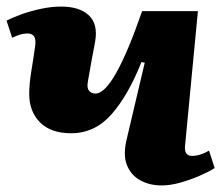

<svg xmlns="http://www.w3.org/2000/svg" viewBox="-23 -551 677 585"><path d="M-3 -488Q16 -498 44 -508Q72 -518 103.5 -524.5Q135 -531 163 -531Q219 -531 247.5 -504.5Q276 -478 267 -425Q262 -400 256 -366.5Q250 -333 245 -304Q241 -284 248 -275Q255 -266 268 -266Q323 -266 410 -517H580L541 -109Q537 -76 562 -76Q586 -76 614 -92L631 -39Q614 -28 586.5 -16Q559 -4 528 5Q497 14 469 14Q433 14 404.5 -1.5Q376 -17 363.5 -48.5Q351 -80 364 -131L418 -360L408 -362Q368 -261 317 -203Q266 -145 194 -145Q132 -145 99 -178Q66 -211 66 -265Q66 -295 72.5 -334.5Q79 -374 84 -410Q87 -431 81 -440Q75 -449 60 -449Q49 -449 38 -445.5Q27 -442 14 -436Z"/></svg>

Font: Literata 36pt ExtraBold
Style: Italic
Weight: 800
Italic angle: -2°
Designer: Latin by Veronika Burian and Jose Scaglione. Greek by Irene Vlachou. Cyrillic by Vera Evstafieva
Foundry: TypeTogether
Version: Version 3.002